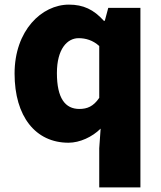

<svg xmlns="http://www.w3.org/2000/svg" viewBox="-20 -603 698 830"><path d="M409 207H587V-569H448L433 -513H429C385 -562 340 -583 278 -583C160 -583 43 -471 43 -285C43 -99 134 14 276 14C325 14 379 -11 415 -47L409 38ZM323 -132C262 -132 226 -178 226 -287C226 -392 271 -438 320 -438C350 -438 382 -429 409 -404V-180C384 -143 357 -132 323 -132Z"/></svg>

Font: ChiuKong Gothic MN Heavy
Style: Regular
Weight: 900
Designer: Ryoko NISHIZUKA 西塚涼子 (kana, bopomofo & ideographs); Paul D. Hunt (Latin, Greek & Cyrillic); Sandoll Communications 산돌커뮤니
Foundry: Adobe
Version: Version 1.300